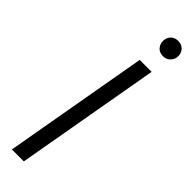

<svg xmlns="http://www.w3.org/2000/svg" viewBox="-305 -893 887 887"><g transform="rotate(45 138.5 -449.0)"><path d="M38 0 163 -710H241L116 0ZM226 -798Q203 -798 190 -813Q177 -828 177 -848Q177 -869 190.5 -883.5Q204 -898 227 -898Q250 -898 263.5 -883.5Q277 -869 277 -848Q277 -828 263 -813Q249 -798 226 -798Z"/></g></svg>

Font: Livvic
Style: Italic
Weight: 400
Italic angle: -10°
Designer: Jacques Le Bailly, Baron von Fonthausen
Version: Version 1.001; ttfautohint (v1.8.2)